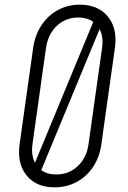

<svg xmlns="http://www.w3.org/2000/svg" viewBox="-20 -786 546 822"><path d="M213 16Q135 16 93.8 -35Q52.5 -86 64 -169L122 -581Q130 -636.5 157.8 -678.2Q185.5 -720 228 -743Q270.5 -766 322 -766Q400 -766 441.8 -715.2Q483.5 -664.5 472 -581L414 -169Q406.5 -113.5 378.8 -71.8Q351 -30 308.2 -7Q265.5 16 213 16ZM221 -39Q274.5 -39 312.8 -74.8Q351 -110.5 359 -169L417 -581Q425.5 -639.5 397 -675.2Q368.5 -711 315 -711Q261 -711 223.2 -675.2Q185.5 -639.5 177 -581L119 -169Q111 -110.5 139 -74.8Q167 -39 221 -39ZM387 -711H427L149 -39H109Z"/></svg>

Font: Mohave Light Light
Style: Italic
Weight: 300
Italic angle: -8°
Version: Version 2.003